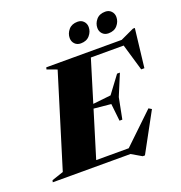

<svg xmlns="http://www.w3.org/2000/svg" viewBox="-221 -1065 1172 1245"><g transform="rotate(-20 365.0 -442.0)"><path d="M550.5 40.5 481 0H-55.5L-52 -13.5L28.5 -40.5L224.5 -676.5L156.5 -701.5L160 -715H680.5L774 -758.5H787L756 -492H734L680 -676H453.5L365.5 -388L489.5 -401.5L577.5 -519.5H597L536 -373L507.5 -227.5H488L475 -347L356.5 -358.5L258.5 -39H483L691.5 -238.5L711.5 -226.5L566 40.5ZM424.5 -784Q399 -784 383.2 -800.5Q367.5 -817 367.5 -841Q367.5 -872.5 389.2 -898Q411 -923.5 451 -923.5Q476.5 -923.5 492.2 -907Q508 -890.5 508 -866.5Q508 -835 486.2 -809.5Q464.5 -784 424.5 -784ZM615.5 -784Q590 -784 574.2 -800.5Q558.5 -817 558.5 -841Q558.5 -872.5 580.2 -898Q602 -923.5 642 -923.5Q667.5 -923.5 683.2 -907Q699 -890.5 699 -866.5Q699 -835 677.2 -809.5Q655.5 -784 615.5 -784Z"/></g></svg>

Font: Newsreader Display ExtraBold
Style: Italic
Weight: 800
Italic angle: -17°
Designer: Hugues Gentile
Foundry: Production Type
Version: Version 1.001